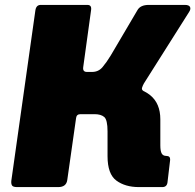

<svg xmlns="http://www.w3.org/2000/svg" viewBox="-20 -762 795 782"><path d="M50 0Q34 0 29.5 -6Q25 -12 26 -25L124 -719Q127 -742 146 -742H336Q354 -742 351 -721L319 -489Q316 -469 334 -469H376L470 -412Q550 -408 591.5 -374.5Q633 -341 633 -276V-170Q633 -147 638.5 -137Q644 -127 657 -127Q674 -127 673 -111L662 -18Q659 0 641 0H546Q490 0 454 -26.5Q418 -53 418 -126V-227Q418 -274 404.5 -285.5Q391 -297 365 -297H308Q292 -297 290 -282L254 -29Q250 0 217 0ZM339 -373 355 -469Q381 -469 397.5 -488.5Q414 -508 431 -536L540 -721Q552 -742 586 -742H733Q750 -742 754 -733.5Q758 -725 750 -713L566 -422Q561 -413 558.5 -404.5Q556 -396 565 -391Z"/></svg>

Font: Libre Franklin Black
Style: Italic
Weight: 900
Italic angle: -8°
Designer: Pablo Impallari, Rodrigo Fuenzalida, Nhung Nguyen
Foundry: Impallari Type
Version: Version 3.000